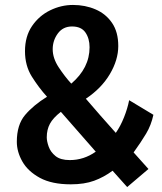

<svg xmlns="http://www.w3.org/2000/svg" viewBox="-20 -735 655 776"><path d="M600 -271Q591 -229 570.5 -194.8Q550 -160.5 520 -119L580 -52L494 21L435 -45Q400 -19 360.5 -4.5Q321 10 266 10Q189.5 10 141.2 -16.2Q93 -42.5 70.5 -82Q48 -121.5 48 -162Q48 -230.5 81.2 -270Q114.5 -309.5 170 -344Q136.5 -381 108.8 -425.2Q81 -469.5 81 -528Q81 -588 109.5 -629.8Q138 -671.5 182.5 -693.2Q227 -715 275 -715Q324.5 -715 366.2 -697Q408 -679 433 -642.2Q458 -605.5 458 -549Q458 -493 424 -435.5Q390 -378 327 -336Q354 -304.5 385 -269Q416 -233.5 448 -198Q467 -225 481.2 -260.8Q495.5 -296.5 502 -330ZM271 -628Q234.5 -628 213.8 -599.8Q193 -571.5 193 -536Q193 -499.5 217.5 -462.5Q242 -425.5 268 -397Q342 -460 342 -544Q342 -579.5 325.2 -603.8Q308.5 -628 271 -628ZM262 -88Q319 -88 367 -122L226 -283Q194.5 -258.5 181.8 -234.8Q169 -211 169 -180Q169 -164 176.8 -142.2Q184.5 -120.5 204.5 -104.2Q224.5 -88 262 -88Z"/></svg>

Font: Alatsi
Style: Regular
Weight: 400
Designer: Spyros Zevelakis, Eben Sorkin
Foundry: www.sorkintype.com
Version: Version 1.008; ttfautohint (v1.8.4.7-5d5b)